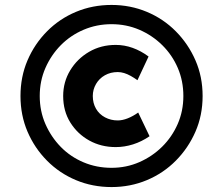

<svg xmlns="http://www.w3.org/2000/svg" viewBox="-20 -739 904 778"><path d="M432 19Q355 19 288 -9Q221 -37 170.5 -88Q120 -139 91.5 -205.5Q63 -272 63 -350Q63 -428 91.5 -494.5Q120 -561 170.5 -612Q221 -663 288 -691Q355 -719 432 -719Q508 -719 575 -691Q642 -663 692.5 -612Q743 -561 772 -494.5Q801 -428 801 -350Q801 -272 772 -205.5Q743 -139 692.5 -88Q642 -37 575 -9Q508 19 432 19ZM449 -143Q390 -143 342 -169.5Q294 -196 265 -242.5Q236 -289 236 -350Q236 -407 264.5 -454Q293 -501 341 -529Q389 -557 449 -557Q484 -557 517.5 -545Q551 -533 582 -510L537 -414Q523 -424 509.5 -431.5Q496 -439 483 -443Q470 -447 457 -447Q428 -447 405 -434Q382 -421 369 -398.5Q356 -376 356 -350Q356 -321 369 -298.5Q382 -276 405.5 -263.5Q429 -251 457 -251Q476 -251 497.5 -259.5Q519 -268 540 -283L586 -187Q554 -165 519 -154Q484 -143 449 -143ZM432 -59Q492 -59 544.5 -82Q597 -105 637 -144.5Q677 -184 700 -236.5Q723 -289 723 -350Q723 -411 700.5 -463.5Q678 -516 637.5 -556Q597 -596 544.5 -618.5Q492 -641 432 -641Q372 -641 319 -618.5Q266 -596 226.5 -556Q187 -516 164 -463.5Q141 -411 141 -350Q141 -289 164 -236.5Q187 -184 226 -144Q265 -104 318 -81.5Q371 -59 432 -59Z"/></svg>

Font: Lexend Exa SemiBold
Style: Regular
Weight: 600
Designer: Bonnie Shaver-Troup, Thomas Jockin
Foundry: Lexend
Version: Version 1.007